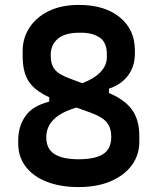

<svg xmlns="http://www.w3.org/2000/svg" viewBox="-20 -740 640 780"><path d="M301 -720Q405 -720 466.5 -670Q528 -620 528 -535V-523Q528 -470 500 -433Q472 -396 423 -380V-362Q487 -335 516.5 -294Q546 -253 546 -187V-164Q546 -111 516 -69.5Q486 -28 430.5 -4Q375 20 299 20Q226 20 170.5 -1.5Q115 -23 84.5 -63Q54 -103 54 -157V-170Q54 -226 83 -268Q112 -310 180 -327V-345Q121 -372 96.5 -409.5Q72 -447 72 -513V-533Q72 -585 99.5 -627.5Q127 -670 178 -695Q229 -720 301 -720ZM266 -420 314 -402Q362 -420 388 -447Q414 -474 414 -507V-521Q414 -560 393 -581Q380 -593 357.5 -600.5Q335 -608 301 -607Q244 -607 215 -582.5Q186 -558 186 -516Q186 -478 202.5 -457.5Q219 -437 266 -420ZM168 -182Q168 -135 201.5 -114Q235 -93 299 -93Q366 -93 399 -114Q432 -135 432 -184Q432 -220 414 -242.5Q396 -265 349 -282L291 -303Q168 -268 168 -182Z"/></svg>

Font: Recursive Mn Lnr St SmB
Style: Regular
Weight: 600
Monospace: yes
Version: Version 1.079;hotconv 1.0.112;makeotfexe 2.5.65598; ttfautoh